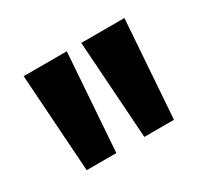

<svg xmlns="http://www.w3.org/2000/svg" viewBox="-76 -796 537 505"><g transform="rotate(-30 193.0 -543.5)"><path d="M60 -395H150L171 -692H40ZM235 -395H325L346 -692H215Z"/></g></svg>

Font: Ronzino
Style: Bold
Weight: 700
Designer: Nunzio Mazzaferro
Foundry: Collletttivo
Version: Version 1.000;Glyphs 3.3 (3337)